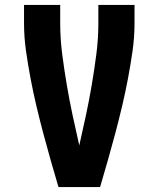

<svg xmlns="http://www.w3.org/2000/svg" viewBox="-20 -755 640 775"><path d="M216 0Q200 -54 184.5 -108.5Q169 -163 154.5 -217.5Q140 -272 127 -327Q114 -382 103.5 -437.5Q93 -493 85 -549Q77 -605 77 -662V-735H223V-662Q223 -599 231 -537Q239 -475 249.5 -413Q260 -351 273 -290Q286 -229 300 -168Q314 -229 327 -290Q340 -351 350.5 -413Q361 -475 369 -537Q377 -599 377 -662V-735H523V-662Q523 -605 515 -549Q507 -493 496.5 -437.5Q486 -382 473 -327Q460 -272 445.5 -217.5Q431 -163 415.5 -108.5Q400 -54 384 0Z"/></svg>

Font: Iosevka Curly Heavy Extended
Style: Regular
Weight: 900
Width: 7
Monospace: yes
Designer: Belleve Invis
Foundry: Belleve Invis
Version: Version 11.1.0; ttfautohint (v1.8.3)